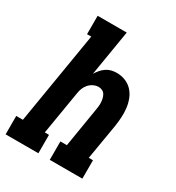

<svg xmlns="http://www.w3.org/2000/svg" viewBox="-192 -842 868 949"><g transform="rotate(30 242.5 -367.5)"><path d="M-15 0V-105H23L110 -630H86V-735H252L209 -475Q217 -488 227.5 -500.5Q238 -513 251.5 -522Q265 -531 280 -534.5Q295 -538 310 -538Q336 -538 359.5 -528.5Q383 -519 399.5 -501Q416 -483 425 -459.5Q434 -436 437 -411Q440 -386 438.5 -359.5Q437 -333 433 -307L399 -105H423V0H237V-105H274L310 -324Q310 -324 310 -324Q310 -324 310 -324Q312 -335 313.5 -347Q315 -359 314.5 -370.5Q314 -382 311.5 -393Q309 -404 303.5 -413.5Q298 -423 288 -428Q278 -433 267 -433Q252 -433 237.5 -426Q223 -419 212.5 -407Q202 -395 196.5 -380.5Q191 -366 189 -351L148 -105H172V0Z"/></g></svg>

Font: Iosevka Slab Extrabold Oblique
Style: Regular
Weight: 800
Italic angle: -9°
Monospace: yes
Designer: Belleve Invis
Foundry: Belleve Invis
Version: Version 11.1.1; ttfautohint (v1.8.3)